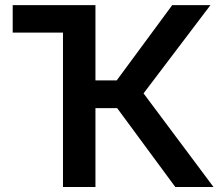

<svg xmlns="http://www.w3.org/2000/svg" viewBox="-20 -748 890 768"><path d="M294.4 -727.5V-617.7H30.8V-727.5ZM231.9 0V-727.5H361.8V-426.3H446.8L668.9 -727.5H821.8L554.2 -374.5L834 0H681.2L448.7 -315.4H361.8V0Z"/></svg>

Font: Inter 24pt SemiBold
Style: Regular
Weight: 600
Designer: Rasmus Andersson
Foundry: rsms
Version: Version 4.001;git-66647c0bb